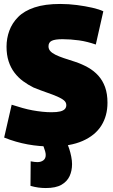

<svg xmlns="http://www.w3.org/2000/svg" viewBox="-20 -730 571 970"><path d="M502 -673 464 -505Q444 -512 422.5 -517.5Q401 -523 379.5 -526Q358 -529 336.5 -530.5Q315 -532 296 -532Q258 -532 241.5 -524Q225 -516 225 -496Q225 -482 234 -472Q243 -462 260 -453.5Q277 -445 302 -436.5Q327 -428 359 -418Q395 -406 425 -389Q455 -372 477 -347.5Q499 -323 511 -289.5Q523 -256 523 -211Q523 -145 492 -95.5Q461 -46 397.5 -18Q334 10 238 10Q210 10 180 7.5Q150 5 120 -0.5Q90 -6 60.5 -14.5Q31 -23 1 -35L39 -201Q67 -192 93.5 -184.5Q120 -177 145 -172.5Q170 -168 194 -165.5Q218 -163 240 -163Q268 -163 284 -167Q300 -171 307.5 -179Q315 -187 315 -199Q315 -213 303 -223Q291 -233 269 -242.5Q247 -252 216.5 -262.5Q186 -273 149 -288Q121 -302 96.5 -320Q72 -338 53 -363Q34 -388 23.5 -420.5Q13 -453 13 -494Q13 -536 27 -574.5Q41 -613 71.5 -644Q102 -675 154.5 -692.5Q207 -710 284 -710Q327 -710 369 -704.5Q411 -699 446 -691Q481 -683 502 -673ZM135 85Q146 87 154 88Q162 89 169 89Q187 89 199 80Q211 71 211 53Q211 45 208 34Q205 23 200.5 11.5Q196 0 189 -7H318Q324 4 330 22.5Q336 41 340 61.5Q344 82 344 99Q344 133 331.5 160Q319 187 290.5 203.5Q262 220 211 220Q193 220 174 217.5Q155 215 134 209Z"/></svg>

Font: Georama SemiCondensed Black
Style: Regular
Weight: 900
Width: 4
Designer: Jean-Baptiste Levee
Foundry: Production Type
Version: Version 1.001